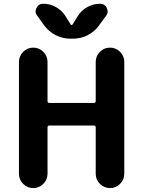

<svg xmlns="http://www.w3.org/2000/svg" viewBox="-20 -1004 744 1004"><path d="M228.5 -475.6Q228.5 -465.8 238.3 -465.8H470.7Q480.5 -465.8 480.5 -475.6V-679.7Q480.5 -710.9 502.4 -732.9Q524.4 -754.9 555.2 -754.9Q585.9 -754.9 607.9 -732.9Q629.9 -710.9 629.9 -679.7V-95.7Q629.9 -64.5 607.9 -42.5Q585.9 -20.5 555.2 -20.5Q524.4 -20.5 502.4 -42.5Q480.5 -64.5 480.5 -95.7V-337.9Q480.5 -347.7 470.7 -347.7H238.3Q228.5 -347.7 228.5 -337.9V-95.7Q228.5 -64.5 206.5 -42.5Q184.6 -20.5 153.8 -20.5Q123 -20.5 101.1 -42.5Q79.1 -64.5 79.1 -95.7V-679.7Q79.1 -710.9 101.1 -732.9Q123 -754.9 153.8 -754.9Q184.6 -754.9 206.5 -732.9Q228.5 -710.9 228.5 -679.7ZM349.6 -876Q351.6 -873 354.5 -873Q357.4 -873 359.4 -876L385.7 -918Q404.3 -949.2 436 -966.8Q467.8 -984.4 503.9 -984.4Q527.3 -984.4 538.1 -962.9Q543 -953.1 543 -944.3Q543 -932.6 535.2 -921.9L497.1 -870.1Q473.6 -837.9 438 -819.8Q402.3 -801.8 362.3 -801.8H347.7Q307.6 -801.8 272 -819.8Q236.3 -837.9 211.9 -870.1L174.8 -921.9Q166 -932.6 166 -944.3Q166 -953.1 170.9 -962.9Q181.6 -984.4 206.1 -984.4Q242.2 -984.4 273.9 -966.3Q305.7 -948.2 324.2 -917Z"/></svg>

Font: Gen Jyuu GothicX Bold
Style: Bold
Weight: 700
Designer: Ryoko NISHIZUKA (kana &amp; ideographs); Paul D. Hunt (Latin, Greek &amp; Cyrillic); Wenlong ZHANG (bopomofo); Sandoll C
Version: Version 1.058.20140828